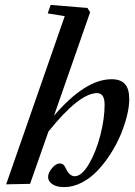

<svg xmlns="http://www.w3.org/2000/svg" viewBox="-20 -745 544 776"><path d="M4.9 0 241.7 -679.7 172.9 -690.9 184.6 -725.1 333.5 -712.9 344.2 -695.3 198.2 -277.3Q324.7 -424.8 430.7 -424.8Q467.8 -424.8 485.1 -405.3Q502.4 -385.7 502.4 -344.2Q502.4 -314.5 493.2 -276.9Q483.9 -239.3 467.3 -199.7Q450.7 -160.2 426.3 -122.3Q401.9 -84.5 373.5 -54.7Q345.2 -24.9 310.1 -6.8Q274.9 11.2 239.3 11.2Q208.5 11.2 191.4 -0.7Q174.3 -12.7 174.3 -29.8Q174.3 -46.9 190.4 -65.7Q206.5 -84.5 221.7 -84.5Q237.3 -84.5 245.1 -66.4Q260.3 -32.7 281.7 -32.7Q310.1 -32.7 338.9 -81.3Q367.7 -129.9 385.3 -197.5Q402.8 -265.1 402.8 -321.3Q402.8 -368.7 372.6 -368.7Q300.3 -368.7 175.8 -213.4L101.6 -2Z"/></svg>

Font: Elstob 18pt SemiBold
Style: Italic
Weight: 600
Italic angle: -20°
Designer: Peter S. Baker
Version: Version 1.015